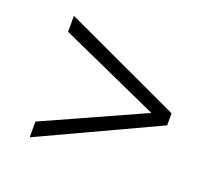

<svg xmlns="http://www.w3.org/2000/svg" viewBox="-83 -552 706 643"><g transform="rotate(20 269.5 -230.5)"><path d="M498 -209 79 -14V-70L434 -230L79 -390V-447L498 -252Z"/></g></svg>

Font: LXGW Bright GB
Style: Italic
Weight: 400
Italic angle: -12°
Designer: Christian Thalmann (Catharsis Fonts)
Foundry: LXGW / Christian Thalmann (Catharsis Fonts) / Fontworks Inc.
Version: Version 5.510